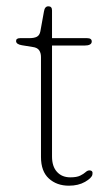

<svg xmlns="http://www.w3.org/2000/svg" viewBox="-20 -584 355 609"><path d="M83.5 -435 49.5 -440.5Q31 -443.5 31 -454Q31 -463 44 -463H73Q88.5 -463 97 -467.5Q105.5 -472 108 -484.5L119.5 -548Q122 -564 133.5 -564Q145 -564 145 -551V-463H256Q271 -463 271 -452.5Q271 -439.5 247.5 -439.5H145V-87.5Q145 -56 160.8 -38.8Q176.5 -21.5 203 -21.5Q223.5 -21.5 234.5 -27Q245.5 -32.5 251.5 -38Q257.5 -43.5 263.5 -43.5Q276 -43.5 273 -30Q271 -19.5 249.8 -7.2Q228.5 5 198.5 5Q160 5 135 -17.8Q110 -40.5 110 -86V-403Q110 -416 104.2 -424.5Q98.5 -433 83.5 -435Z"/></svg>

Font: Fraunces 9pt S050 Thin
Style: Regular
Weight: 100
Version: Version 1.000; ttfautohint (v1.8.3)